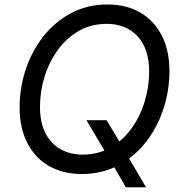

<svg xmlns="http://www.w3.org/2000/svg" viewBox="-20 -757 803 846"><path d="M360.8 -227.5H449.7L513.2 -121.1L528.8 -92.8L623.5 68.4H534.7L473.1 -38.1L457 -65.4ZM340.8 9.8Q257.8 9.8 196 -25.6Q134.3 -61 100.3 -127Q66.4 -192.9 66.4 -283.7Q66.4 -370.1 93.5 -451.4Q120.6 -532.7 171.6 -597.2Q222.7 -661.6 293.9 -699.5Q365.2 -737.3 453.6 -737.3Q536.6 -737.3 597.7 -701.9Q658.7 -666.5 692.6 -600.8Q726.6 -535.2 726.6 -443.8Q726.6 -357.4 699.7 -276.1Q672.9 -194.8 622.1 -130.1Q571.3 -65.4 500 -27.8Q428.7 9.8 340.8 9.8ZM344.2 -75.7Q412.6 -75.7 466.8 -106.9Q521 -138.2 559.1 -190.7Q597.2 -243.2 617.2 -308.6Q637.2 -374 637.2 -441.9Q637.2 -510.7 613.3 -557.6Q589.4 -604.5 547.1 -628.2Q504.9 -651.9 450.2 -651.9Q381.8 -651.9 327.4 -620.6Q272.9 -589.4 234.6 -536.6Q196.3 -483.9 176.3 -418.9Q156.2 -354 156.2 -286.1Q156.2 -217.3 180.2 -170.4Q204.1 -123.5 246.6 -99.6Q289.1 -75.7 344.2 -75.7Z"/></svg>

Font: Inter 16pt
Style: Italic
Weight: 400
Italic angle: -9.3988°
Version: Version 4.001;git-66647c0bb